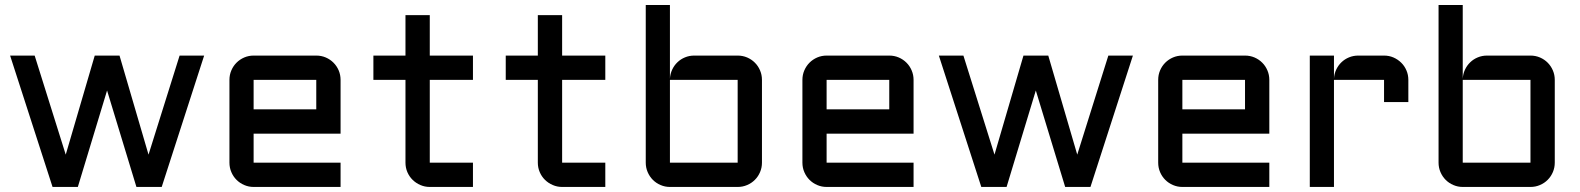

<svg xmlns="http://www.w3.org/2000/svg" viewBox="-20 -740 6254 760"><path d="M188 0 20 -520H117.2L240.2 -127.9L355 -520H453.1L567.9 -127.9L690.9 -520H788.1L620.1 0H520L403.8 -381.8L288.1 0Z M1328.1 -210.9H983.9V-96.2H1328.1V0H983.9Q964.4 0 946.8 -7.6Q929.2 -15.1 916.3 -28.1Q903.3 -41 895.8 -58.6Q888.2 -76.2 888.2 -96.2V-423.8Q888.2 -443.8 895.8 -461.4Q903.3 -479 916.3 -491.9Q929.2 -504.9 946.8 -512.5Q964.4 -520 983.9 -520H1231.9Q1252 -520 1269.5 -512.5Q1287.1 -504.9 1300 -491.9Q1313 -479 1320.6 -461.4Q1328.1 -443.8 1328.1 -423.8ZM983.9 -423.8V-307.1H1231.9V-423.8Z M1458 -520H1585V-680.2H1681.2V-520H1852.1V-423.8H1681.2V-96.2H1852.1V0H1681.2Q1661.6 0 1644 -7.6Q1626.5 -15.1 1613.3 -28.1Q1600.1 -41 1592.5 -58.6Q1585 -76.2 1585 -96.2V-423.8H1458Z M1981.9 -520H2108.9V-680.2H2205.1V-520H2376V-423.8H2205.1V-96.2H2376V0H2205.1Q2185.5 0 2168 -7.6Q2150.4 -15.1 2137.2 -28.1Q2124 -41 2116.5 -58.6Q2108.9 -76.2 2108.9 -96.2V-423.8H1981.9Z M2996.1 -96.2Q2996.1 -76.2 2988.5 -58.6Q2981 -41 2968 -28.1Q2955.1 -15.1 2937.5 -7.6Q2919.9 0 2899.9 0H2631.8Q2612.3 0 2594.7 -7.6Q2577.1 -15.1 2564.2 -28.1Q2551.3 -41 2543.7 -58.6Q2536.1 -76.2 2536.1 -96.2V-720.2H2631.8V-428.2Q2632.8 -447.3 2640.6 -464.1Q2648.4 -481 2661.4 -493.4Q2674.3 -505.9 2691.4 -512.9Q2708.5 -520 2728 -520H2899.9Q2919.9 -520 2937.5 -512.5Q2955.1 -504.9 2968 -491.9Q2981 -479 2988.5 -461.4Q2996.1 -443.8 2996.1 -423.8ZM2631.8 -423.8V-96.2H2899.9V-423.8Z M3596.2 -210.9H3252V-96.2H3596.2V0H3252Q3232.4 0 3214.8 -7.6Q3197.3 -15.1 3184.3 -28.1Q3171.4 -41 3163.8 -58.6Q3156.2 -76.2 3156.2 -96.2V-423.8Q3156.2 -443.8 3163.8 -461.4Q3171.4 -479 3184.3 -491.9Q3197.3 -504.9 3214.8 -512.5Q3232.4 -520 3252 -520H3500Q3520 -520 3537.6 -512.5Q3555.2 -504.9 3568.1 -491.9Q3581.1 -479 3588.6 -461.4Q3596.2 -443.8 3596.2 -423.8ZM3252 -423.8V-307.1H3500V-423.8Z M3864.3 0 3696.3 -520H3793.5L3916.5 -127.9L4031.2 -520H4129.4L4244.1 -127.9L4367.2 -520H4464.4L4296.4 0H4196.3L4080.1 -381.8L3964.4 0Z M5004.4 -210.9H4660.2V-96.2H5004.4V0H4660.2Q4640.6 0 4623 -7.6Q4605.5 -15.1 4592.5 -28.1Q4579.6 -41 4572 -58.6Q4564.5 -76.2 4564.5 -96.2V-423.8Q4564.5 -443.8 4572 -461.4Q4579.6 -479 4592.5 -491.9Q4605.5 -504.9 4623 -512.5Q4640.6 -520 4660.2 -520H4908.2Q4928.2 -520 4945.8 -512.5Q4963.4 -504.9 4976.3 -491.9Q4989.3 -479 4996.8 -461.4Q5004.4 -443.8 5004.4 -423.8ZM4660.2 -423.8V-307.1H4908.2V-423.8Z M5260.3 -423.8V0H5164.6V-520H5260.3V-428.2Q5261.2 -447.3 5269 -464.1Q5276.9 -481 5289.8 -493.4Q5302.7 -505.9 5319.8 -512.9Q5336.9 -520 5356.4 -520H5458.5Q5478.5 -520 5495.8 -512.5Q5513.2 -504.9 5526.4 -491.9Q5539.6 -479 5547.1 -461.4Q5554.7 -443.8 5554.7 -423.8V-335.9H5458.5V-423.8Z M6134.3 -96.2Q6134.3 -76.2 6126.7 -58.6Q6119.1 -41 6106.2 -28.1Q6093.3 -15.1 6075.7 -7.6Q6058.1 0 6038.1 0H5770Q5750.5 0 5732.9 -7.6Q5715.3 -15.1 5702.4 -28.1Q5689.5 -41 5681.9 -58.6Q5674.3 -76.2 5674.3 -96.2V-720.2H5770V-428.2Q5771 -447.3 5778.8 -464.1Q5786.6 -481 5799.6 -493.4Q5812.5 -505.9 5829.6 -512.9Q5846.7 -520 5866.2 -520H6038.1Q6058.1 -520 6075.7 -512.5Q6093.3 -504.9 6106.2 -491.9Q6119.1 -479 6126.7 -461.4Q6134.3 -443.8 6134.3 -423.8ZM5770 -423.8V-96.2H6038.1V-423.8Z"/></svg>

Font: Aldrich [RUS by Daymarius]
Style: Regular
Weight: 400
Designer: Matthew Desmond
Foundry: Matthew Desmond
Version: Version 1.002 August 24, 2018